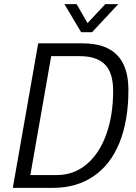

<svg xmlns="http://www.w3.org/2000/svg" viewBox="-20 -910 658 930"><path d="M165 -700H381Q602 -700 602 -475Q602 -326 559 -219.5Q516 -113 433.5 -56.5Q351 0 236 0H42ZM255 -62Q336 -62 398 -113Q460 -164 494 -257Q528 -350 528 -470Q528 -558 488 -598Q448 -638 367 -638H228L127 -62ZM292 -890H351L404 -798L490 -890H553L426 -754H373Z"/></svg>

Font: Sarabun Light
Style: Italic
Weight: 300
Italic angle: -10°
Designer: Suppakit Chalermlarp | Katatrad Co.,Ltd.
Foundry: Cadson Demak Co.,Ltd.
Version: Version 1.000; ttfautohint (v1.6)